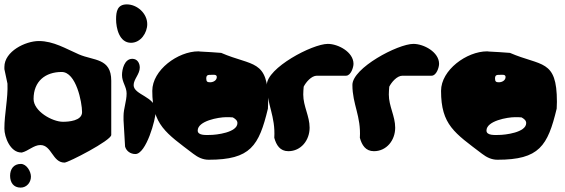

<svg xmlns="http://www.w3.org/2000/svg" viewBox="-27 -688 2573 875"><path d="M126 -237C126 -318 180 -360 254 -360C320 -360 347 -222 347 -177C347 -137 285 -133 260 -133C211 -133 126 -181 126 -237ZM157 -27C209 -27 212 53 267 53C284 53 480 -48 480 -73V-320C480 -424 400 -411 333 -440C273 -466 217 -501 150 -501C89 -501 -7 -454 -7 -383V-373C-6 -367 6 -313 7 -307C10 -240 -7 -170 -7 -102C-7 -63 20 7 70 7H73C102 0 127 -27 157 -27ZM19 113C19 143 34 167 67 167C95 167 114 143 114 117C114 93 94 59 68 59C35 59 19 83 19 113Z M502 -600C502 -561 516 -493 570 -493C614 -493 644 -538 644 -578C644 -627 598 -668 551 -668C508 -668 502 -636 502 -600ZM543 -20C549 1 568 14 590 14C639 14 683 -144 683 -183C683 -248 582 -255 582 -300C582 -327 610 -350 610 -380C610 -400 599 -420 576 -420C540 -420 529 -372 529 -346C529 -313 550 -293 550 -262C550 -226 536 -194 536 -159V-140C537 -122 542 -38 543 -20Z M913 -330C913 -347 921 -347 937 -347C945 -347 961 -350 961 -337C961 -321 944 -313 931 -313C918 -313 913 -316 913 -330ZM874 -93C874 -137 969 -154 1004 -154C1009 -154 1030 -154 1034 -153C1046 -146 1055 -139 1055 -127C1055 -84 958 -73 930 -73C915 -73 874 -69 874 -93ZM667 -274C667 -119 729 -82 854 13C875 29 897 40 924 40C1115 40 1153 -23 1194 -193C1194 -194 1195 -215 1195 -224C1195 -420 1124 -385 981 -447C967 -448 901 -453 887 -453C887 -453 879 -454 877 -454C784 -454 667 -369 667 -274Z M1223 -60C1232 -27 1249 1 1287 1C1345 1 1384 -49 1384 -106C1384 -159 1355 -204 1355 -257C1355 -262 1356 -288 1357 -293C1367 -313 1392 -343 1417 -343H1550C1572 -343 1584 -381 1584 -397C1584 -451 1514 -488 1467 -488C1396 -488 1189 -378 1189 -301C1189 -212 1229 -159 1223 -60Z M1613 -60C1622 -27 1639 1 1677 1C1735 1 1774 -49 1774 -106C1774 -159 1745 -204 1745 -257C1745 -262 1746 -288 1747 -293C1757 -313 1782 -343 1807 -343H1940C1962 -343 1974 -381 1974 -397C1974 -451 1904 -488 1857 -488C1786 -488 1579 -378 1579 -301C1579 -212 1619 -159 1613 -60Z M2229 -330C2229 -347 2237 -347 2253 -347C2261 -347 2277 -350 2277 -337C2277 -321 2260 -313 2247 -313C2234 -313 2229 -316 2229 -330ZM2190 -93C2190 -137 2285 -154 2320 -154C2325 -154 2346 -154 2350 -153C2362 -146 2371 -139 2371 -127C2371 -84 2274 -73 2246 -73C2231 -73 2190 -69 2190 -93ZM1983 -274C1983 -119 2045 -82 2170 13C2191 29 2213 40 2240 40C2431 40 2469 -23 2510 -193C2510 -194 2511 -215 2511 -224C2511 -420 2440 -385 2297 -447C2283 -448 2217 -453 2203 -453C2203 -453 2195 -454 2193 -454C2100 -454 1983 -369 1983 -274Z"/></svg>

Font: Charger
Style: Overspray
Weight: 400
Designer: Jasper
Foundry: Cannot Into Space Fonts
Version: Version 0.980